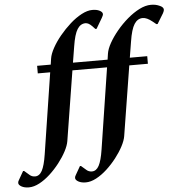

<svg xmlns="http://www.w3.org/2000/svg" viewBox="-187 -810 1052 1110"><g transform="rotate(-5 339.0 -255.0)"><path d="M-64 240Q-90 240 -107 230.5Q-124 221 -124 209Q-124 201 -118 192L-90 143H-84L-55 168Q-42 180 -23 180Q2 180 17.5 151.5Q33 123 43 58L116 -412H44V-456H123L128 -490Q132 -517 151 -551.5Q170 -586 198.5 -620.5Q227 -655 260 -684.5Q293 -714 327 -732Q361 -750 390 -750Q415 -750 431 -742Q449 -733 449 -721Q449 -716 446.5 -711Q444 -706 441 -700L405 -639H398L382 -656Q370 -668 361 -672.5Q352 -677 344 -677Q315 -677 296.5 -648Q278 -619 267 -548L252 -456H453L458 -490Q462 -517 481 -551Q500 -585 529 -620Q558 -655 592.5 -684.5Q627 -714 662.5 -732Q698 -750 730 -750Q745 -750 756.5 -747.5Q768 -745 777 -741Q804 -731 802 -713Q801 -709 799.5 -704.5Q798 -700 795 -695L759 -636H752L731 -653Q700 -678 676 -678Q646 -678 627 -648.5Q608 -619 597 -548L582 -456H683V-412H575L510 -7Q506 18 489 50.5Q472 83 446 116.5Q420 150 389.5 178Q359 206 327 223Q295 240 266 240Q240 240 223 230.5Q206 221 206 209Q206 201 212 192L240 143H246L275 168Q288 180 307 180Q332 180 347.5 151.5Q363 123 373 58L446 -412H245L180 -7Q176 18 159 50.5Q142 83 116 116.5Q90 150 59.5 178Q29 206 -3 223Q-35 240 -64 240Z"/></g></svg>

Font: Spectral SC
Style: Bold Italic
Weight: 700
Italic angle: -10°
Designer: Jean-Baptiste Levee
Foundry: Production Type
Version: Version 2.001